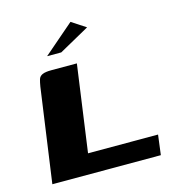

<svg xmlns="http://www.w3.org/2000/svg" viewBox="-97 -717 732 800"><g transform="rotate(-15 268.5 -317.0)"><path d="M260 -460 208 -86H510L499 0H31L88 -406Q91 -424 94.5 -436Q98 -448 110.5 -454Q123 -460 150 -460ZM148 -521 279 -634 340 -594 209 -521Z"/></g></svg>

Font: Genos
Style: Bold Italic
Weight: 700
Italic angle: -8°
Version: Version 1.010